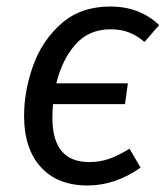

<svg xmlns="http://www.w3.org/2000/svg" viewBox="-20 -558 515 590"><path d="M153 -302H373L364 -238H143Q141 -210 141 -196Q141 -60 254 -60Q287 -60 315.5 -70Q344 -80 378 -101L412 -43Q334 12 249 12Q157 12 105.5 -44.5Q54 -101 54 -202Q54 -278 81.5 -355.5Q109 -433 168.5 -485.5Q228 -538 319 -538Q409 -538 469 -481L424 -429Q401 -449 376 -458.5Q351 -468 320 -468Q253 -468 212 -421.5Q171 -375 153 -302Z"/></svg>

Font: FiraGO Book
Style: Italic
Weight: 350
Italic angle: -8°
Designer: bBox Type GmbH
Foundry: bBox Type GmbH
Version: Version 1.001